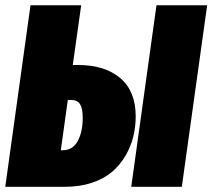

<svg xmlns="http://www.w3.org/2000/svg" viewBox="-29 -716 814 736"><path d="M271 -466.8Q373 -466.8 432.1 -416.5Q491.2 -366.2 491.2 -270Q491.2 -230 481.9 -192.1Q472.7 -154.3 451.9 -118.9Q431.2 -83.5 400.6 -57.4Q370.1 -31.2 324 -15.6Q277.8 0 221.2 0H-8.8L87.9 -695.8H282.2L250 -466.8ZM570.8 -695.8H765.1L668 0H474.1ZM211.9 -140.1Q250 -140.1 269 -175.5Q288.1 -210.9 288.1 -264.2Q288.1 -300.3 277.8 -316.7Q267.6 -333 242.2 -333H231L204.1 -140.1Z"/></svg>

Font: Fira Sans Compressed Heavy
Style: Italic
Weight: 900
Width: 3
Italic angle: -8°
Designer: Carrois Corporate & Edenspiekermann AG
Foundry: Carrois Corporate GbR & Edenspiekermann AG
Version: Version 4.203;PS 004.203;hotconv 1.0.88;makeotf.lib2.5.64775